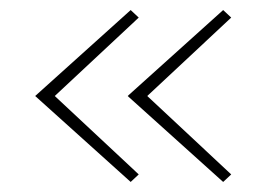

<svg xmlns="http://www.w3.org/2000/svg" viewBox="-20 -402 540 382"><path d="M256 -367 89 -211 256 -55 240 -40 50 -211 240 -382ZM440 -367 273 -211 440 -55 424 -40 234 -211 424 -382Z"/></svg>

Font: EauTestInfant Extralight
Style: Regular
Weight: 250
Designer: Christian Thalmann (Catharsis Fonts)
Version: Version 0.001;PS 000.001;hotconv 1.0.88;makeotf.lib2.5.64775